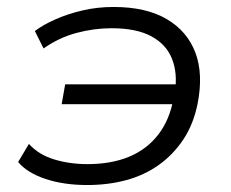

<svg xmlns="http://www.w3.org/2000/svg" viewBox="-20 -523 664 551"><path d="M230 8Q163 8 110.5 -9.5Q58 -27 32 -58L63 -110Q91 -79 135.5 -65.5Q180 -52 231 -52Q299 -52 350 -73Q401 -94 434 -136.5Q467 -179 478 -241L487 -224H157L167 -281H497L482 -260Q490 -313 473.5 -354.5Q457 -396 414 -419Q371 -442 300 -442Q250 -442 199.5 -428.5Q149 -415 105 -384L80 -434Q104 -452 139 -467.5Q174 -483 216.5 -493Q259 -503 306 -503Q399 -503 458 -468.5Q517 -434 540.5 -372.5Q564 -311 547 -225Q535 -166 506 -122.5Q477 -79 435.5 -49.5Q394 -20 342 -6Q290 8 230 8Z"/></svg>

Font: Nunito Sans 7pt SemiExpanded Light
Style: Italic
Weight: 300
Width: 6
Italic angle: -9°
Designer: Vernon Adams
Foundry: Vernon Adams
Version: Version 3.101;gftools[0.9.27]